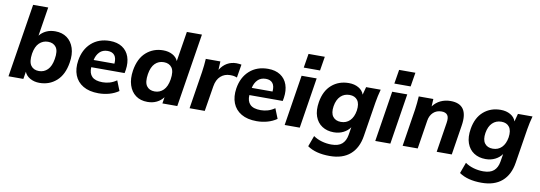

<svg xmlns="http://www.w3.org/2000/svg" viewBox="-67 -1203 5326 1893"><g transform="rotate(10 2596.0 -256.0)"><path d="M333 11Q280 11 239 -12Q198 -35 183 -74L171 0H22L139 -736H290L244 -446Q270 -479 309.5 -498Q349 -517 400 -517Q470 -517 518 -482Q566 -447 586.5 -384Q607 -321 593 -237Q573 -114 502.5 -51.5Q432 11 333 11ZM308 -103Q359 -103 394.5 -138.5Q430 -174 442 -247Q456 -329 429 -366Q402 -403 348 -403Q297 -403 260.5 -368Q224 -333 212 -260Q200 -178 227 -140.5Q254 -103 308 -103Z M924 11Q831 11 770 -25Q709 -61 684 -125Q659 -189 672 -273Q690 -386 763 -451.5Q836 -517 948 -517Q1022 -517 1071.5 -484.5Q1121 -452 1141 -394.5Q1161 -337 1150 -263L1144 -230H810Q806 -169 838.5 -136Q871 -103 945 -103Q981 -103 1015.5 -113Q1050 -123 1085 -147L1125 -47Q1083 -18 1031.5 -3.5Q980 11 924 11ZM943 -416Q892 -416 861.5 -384.5Q831 -353 821 -304H1029Q1034 -360 1011.5 -388Q989 -416 943 -416Z M1414 11Q1344 11 1296.5 -24Q1249 -59 1228.5 -122.5Q1208 -186 1221 -270Q1241 -393 1312 -455Q1383 -517 1481 -517Q1534 -517 1574 -495.5Q1614 -474 1630 -436L1678 -736H1829L1712 0H1563L1573 -64Q1547 -29 1506.5 -9Q1466 11 1414 11ZM1467 -103Q1518 -103 1554 -138.5Q1590 -174 1602 -247Q1615 -329 1588 -366Q1561 -403 1507 -403Q1455 -403 1419.5 -368Q1384 -333 1372 -260Q1359 -178 1385.5 -140.5Q1412 -103 1467 -103Z M1835 0 1894 -373Q1899 -405 1902.5 -439.5Q1906 -474 1908 -507H2054L2050 -422Q2080 -470 2121.5 -493.5Q2163 -517 2214 -517Q2228 -517 2240.5 -515.5Q2253 -514 2264 -512L2242 -379Q2224 -386 2209.5 -388.5Q2195 -391 2173 -391Q2117 -391 2078 -356Q2039 -321 2028 -253L1987 0Z M2507 11Q2414 11 2353 -25Q2292 -61 2267 -125Q2242 -189 2255 -273Q2273 -386 2346 -451.5Q2419 -517 2531 -517Q2605 -517 2654.5 -484.5Q2704 -452 2724 -394.5Q2744 -337 2733 -263L2727 -230H2393Q2389 -169 2421.5 -136Q2454 -103 2528 -103Q2564 -103 2598.5 -113Q2633 -123 2668 -147L2708 -47Q2666 -18 2614.5 -3.5Q2563 11 2507 11ZM2526 -416Q2475 -416 2444.5 -384.5Q2414 -353 2404 -304H2612Q2617 -360 2594.5 -388Q2572 -416 2526 -416Z M2874 -590 2897 -731H3060L3037 -590ZM2787 0 2867 -507H3018L2938 0Z M3276 224Q3135 224 3052 166L3092 57Q3129 83 3176.5 96.5Q3224 110 3273 110Q3343 110 3379 78.5Q3415 47 3425 -13L3438 -92Q3413 -56 3370.5 -34.5Q3328 -13 3275 -13Q3207 -13 3158 -45Q3109 -77 3087.5 -137Q3066 -197 3080 -282Q3099 -396 3169 -456.5Q3239 -517 3340 -517Q3396 -517 3437.5 -493Q3479 -469 3492 -428L3513 -507H3659Q3650 -474 3642.5 -440.5Q3635 -407 3630 -375L3575 -30Q3556 93 3480.5 158.5Q3405 224 3276 224ZM3327 -126Q3381 -126 3416.5 -161.5Q3452 -197 3463 -263Q3473 -332 3446.5 -367.5Q3420 -403 3367 -403Q3313 -403 3277 -368Q3241 -333 3230 -267Q3219 -198 3246 -162Q3273 -126 3327 -126Z M3781 -590 3804 -731H3967L3944 -590ZM3694 0 3774 -507H3925L3845 0Z M3968 0 4027 -375Q4036 -439 4040 -507H4186L4182 -432Q4213 -474 4258.5 -495.5Q4304 -517 4358 -517Q4542 -517 4507 -298L4460 0H4309L4356 -298Q4365 -353 4347 -376.5Q4329 -400 4289 -400Q4238 -400 4205 -369Q4172 -338 4164 -286L4119 0Z M4796 224Q4655 224 4572 166L4612 57Q4649 83 4696.5 96.5Q4744 110 4793 110Q4863 110 4899 78.5Q4935 47 4945 -13L4958 -92Q4933 -56 4890.5 -34.5Q4848 -13 4795 -13Q4727 -13 4678 -45Q4629 -77 4607.5 -137Q4586 -197 4600 -282Q4619 -396 4689 -456.5Q4759 -517 4860 -517Q4916 -517 4957.5 -493Q4999 -469 5012 -428L5033 -507H5179Q5170 -474 5162.5 -440.5Q5155 -407 5150 -375L5095 -30Q5076 93 5000.5 158.5Q4925 224 4796 224ZM4847 -126Q4901 -126 4936.5 -161.5Q4972 -197 4983 -263Q4993 -332 4966.5 -367.5Q4940 -403 4887 -403Q4833 -403 4797 -368Q4761 -333 4750 -267Q4739 -198 4766 -162Q4793 -126 4847 -126Z"/></g></svg>

Font: Winston
Style: Bold Italic
Weight: 700
Italic angle: -9°
Designer: Original fonts by Vernon Adams / Changes by Cristiano Sobral
Foundry: Original fonts by Vernon Adams / Changes by Cristiano Sobral
Version: Version 2.503;July 17, 2020;FontCreator 13.0.0.2655 64-bit